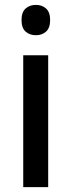

<svg xmlns="http://www.w3.org/2000/svg" viewBox="-20 -765 292 785"><path d="M127 -745Q152 -745 168.5 -730Q185 -715 185 -683Q185 -651 168.5 -636Q152 -621 127 -621Q101 -621 84.5 -636Q68 -651 68 -683Q68 -715 84.5 -730Q101 -745 127 -745ZM177 -539V0H75V-539Z"/></svg>

Font: Noto Sans Lao UI SemCond Med
Style: Regular
Weight: 500
Width: 4
Designer: Monotype Design Team
Foundry: Monotype Imaging Inc.
Version: Version 2.000; ttfautohint (v1.8.4.7-5d5b)